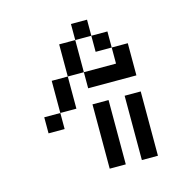

<svg xmlns="http://www.w3.org/2000/svg" viewBox="-89 -518 677 721"><g transform="rotate(-15 250.0 -157.0)"><path d="M250 -125Q250 -125 250 125H312.5Q312.5 125 312.5 -125ZM375 -125Q375 -125 375 125H437.5Q437.5 125 437.5 -125ZM125 -125H62.5V-62.5H125ZM125 -125H187.5Q187.5 -125 187.5 -250H125Q125 -250 125 -125ZM187.5 -250H250V-187.5H437.5Q437.5 -187.5 437.5 -312.5H375V-250H250Q250 -250 250 -375H187.5Q187.5 -375 187.5 -250ZM375 -312.5V-375H312.5V-312.5ZM250 -375H312.5V-437.5H250Z"/></g></svg>

Font: Unifont
Style: Regular
Weight: 500
Version: Version 15.1.04